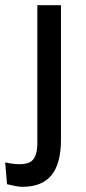

<svg xmlns="http://www.w3.org/2000/svg" viewBox="-57 -537 333 740"><path d="M30 183Q17 183 2 180Q-13 177 -30 173L-37 89Q28 103 57.5 88.5Q87 74 87 13V-517H178V2Q178 47 169 81Q160 115 142 137.5Q124 160 96 171.5Q68 183 30 183Z"/></svg>

Font: Bricolage Grotesque 17pt
Style: Regular
Weight: 400
Version: Version 1.001;gftools[0.9.33.dev8+g029e19f]